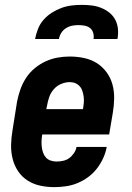

<svg xmlns="http://www.w3.org/2000/svg" viewBox="-20 -760 540 788"><path d="M203 8Q173 8 145 2Q117 -4 93.5 -19Q70 -34 54.5 -57Q39 -80 32 -107.5Q25 -135 25.5 -164.5Q26 -194 31 -223L50 -343Q55 -368 63.5 -392.5Q72 -417 86.5 -439.5Q101 -462 122 -479.5Q143 -497 167 -508Q191 -519 216 -523.5Q241 -528 266 -528Q296 -528 324.5 -522Q353 -516 376.5 -501.5Q400 -487 417 -464Q434 -441 441.5 -413.5Q449 -386 448.5 -356Q448 -326 443 -297L428 -208H153V-206Q151 -194 150.5 -181.5Q150 -169 151.5 -156.5Q153 -144 157 -133Q161 -122 168.5 -113.5Q176 -105 188 -101Q200 -97 212 -97Q225 -97 239 -100Q253 -103 264 -111Q275 -119 283.5 -131.5Q292 -144 294 -157H418Q414 -134 403.5 -111Q393 -88 377.5 -68Q362 -48 341.5 -33Q321 -18 298 -8.5Q275 1 250.5 4.5Q226 8 203 8ZM170 -312H320L321 -314Q323 -326 324 -338.5Q325 -351 323.5 -362.5Q322 -374 318.5 -385.5Q315 -397 307.5 -405.5Q300 -414 289.5 -418.5Q279 -423 266 -423Q249 -423 231 -415.5Q213 -408 200.5 -393.5Q188 -379 182 -361.5Q176 -344 173 -326ZM124 -600Q128 -621 136 -641.5Q144 -662 159 -679Q174 -696 193 -708Q212 -720 232.5 -727.5Q253 -735 274 -737.5Q295 -740 316 -740Q337 -740 357 -737.5Q377 -735 395.5 -727.5Q414 -720 429 -708Q444 -696 453 -679Q462 -662 464 -641.5Q466 -621 462 -600H364Q366 -613 362.5 -625Q359 -637 350 -644.5Q341 -652 328 -654.5Q315 -657 302 -657Q289 -657 276 -654.5Q263 -652 251 -644.5Q239 -637 231.5 -625Q224 -613 222 -600Z"/></svg>

Font: Iosevka Extrabold Oblique
Style: Regular
Weight: 800
Italic angle: -9°
Monospace: yes
Designer: Belleve Invis
Foundry: Belleve Invis
Version: Version 32.5.0; ttfautohint (v1.8.4)